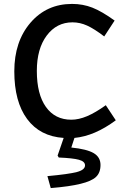

<svg xmlns="http://www.w3.org/2000/svg" viewBox="-20 -690 654 980"><path d="M493 152Q493 192 469.5 213.5Q446 235 392 248Q364 255 326 260.5Q288 266 239 270L222 209Q331 199 372.5 188Q414 177 414 154Q414 134 383 125.5Q352 117 280 114L274 104L305 14Q184 6 118.5 -82.5Q53 -171 53 -326Q53 -478 135.5 -574Q218 -670 348 -670Q403 -670 451.5 -651Q500 -632 565 -585L512 -504Q461 -543 424.5 -559.5Q388 -576 350 -576Q269 -576 218.5 -508.5Q168 -441 168 -328Q168 -209 214.5 -144Q261 -79 344 -79Q382 -79 424.5 -97Q467 -115 520 -153L571 -76Q517 -36 464.5 -13.5Q412 9 360 14L344 63Q423 71 458 91.5Q493 112 493 152Z"/></svg>

Font: Intel One Mono Medium
Style: Regular
Weight: 500
Monospace: yes
Designer: Fred Shallcrass
Foundry: Frere-Jones Type LLC
Version: Version 1.400;hotconv 1.1.0;makeotfexe 2.6.0;FJTRelease1.4